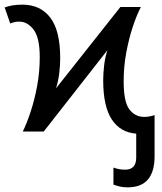

<svg xmlns="http://www.w3.org/2000/svg" viewBox="-25 -566 695 826"><path d="M523 240Q504 240 488.5 236Q473 232 463 228V155Q471 158 484 161Q497 164 513 164Q561 164 561 112V9Q493 4 456 -52Q419 -108 419 -220Q419 -251 423 -285Q427 -319 437 -350L163 0H73Q91 -37 107.5 -87.5Q124 -138 135 -197.5Q146 -257 146 -320Q146 -404 119.5 -438.5Q93 -473 58 -473Q44 -473 35 -470.5Q26 -468 19 -465L-5 -534Q8 -539 27 -542.5Q46 -546 71 -546Q149 -546 191.5 -490Q234 -434 234 -316Q234 -285 230 -251.5Q226 -218 216 -186L493 -536H581Q562 -499 545.5 -448.5Q529 -398 518 -338.5Q507 -279 507 -216Q507 -128 531.5 -95.5Q556 -63 596 -63Q608 -63 620 -65.5Q632 -68 640 -71V107Q640 172 611.5 206Q583 240 523 240Z"/></svg>

Font: Apis
Style: Regular
Weight: 400
Designer: Monotype Design Team
Foundry: Monotype Imaging Inc.
Version: Version 2.000; build 0001